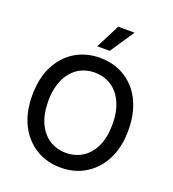

<svg xmlns="http://www.w3.org/2000/svg" viewBox="-169 -1092 1106 1229"><g transform="rotate(20 384.0 -477.0)"><path d="M56.5 -363.6Q56.5 -480.5 99.1 -563.9Q120.4 -605.8 149.9 -638.1Q179.3 -670.5 215.7 -692.5Q252.1 -714.5 294.6 -725.9Q337 -737.2 384.2 -737.2Q478.7 -737.2 552.6 -692.5Q589.5 -670.1 619 -637.8Q648.4 -605.5 669 -563.9Q689.6 -522.4 700.6 -472.1Q711.6 -421.9 711.6 -363.6Q711.6 -247.5 669 -163.7Q647.7 -121.8 618.1 -89.5Q588.4 -57.2 552.2 -35Q516 -12.8 473.5 -1.4Q431.1 9.9 384.2 9.9Q337.4 9.9 294.9 -1.4Q252.5 -12.8 216.1 -35Q179.7 -57.2 150 -89.5Q120.4 -121.8 99.1 -163.7Q56.5 -247.5 56.5 -363.6ZM194.2 -214.1Q223 -152.7 272.2 -121.4Q321.4 -90.2 384.2 -90.2Q415.5 -90.2 443.5 -98.2Q471.6 -106.2 496.4 -121.8Q521.3 -137.4 541 -160.7Q560.7 -183.9 574.6 -214.3Q588.4 -244.7 595.7 -282.1Q603 -319.6 603 -363.6Q603 -430.4 586.5 -481.4Q570 -532.3 540.7 -566.9Q511.4 -601.6 471.2 -619.3Q431.1 -637.1 384.2 -637.1Q337.4 -637.1 297.4 -619.3Q257.5 -601.6 228.2 -566.9Q198.9 -532.3 182.2 -481.4Q165.5 -430.4 165.5 -363.6Q165.5 -275.6 194.2 -214.1ZM423.3 -963.8H535.2L425.1 -800.1H340.2Z"/></g></svg>

Font: Inter P Medium
Style: Regular
Weight: 500
Designer: Rasmus Andersson
Foundry: rsms
Version: Version 3.018;git-588b23468